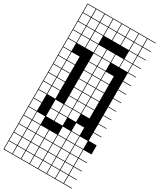

<svg xmlns="http://www.w3.org/2000/svg" viewBox="-314 -1098 1243 1498"><g transform="rotate(30 307.5 -349.0)"><path d="M0 307.7V-1004.8H615.4V-1000H543.3V-927.9H615.4V-923.1H543.3V-851H615.4V-846.2H543.3V-774H615.4V-769.2H543.3V-697.1H615.4V-692.3H543.3V-620.2H615.4V-615.4H543.3V-543.3H615.4V-538.5H543.3V-466.3H615.4V-461.5H543.3V-389.4H615.4V-384.6H543.3V-312.5H615.4V-307.7H543.3V-235.6H615.4V-230.8H543.3V-158.7H615.4V-153.8H543.3V-81.7H615.4V0H543.3V72.1H615.4V76.9H543.3V149H615.4V153.8H543.3V226H615.4V230.8H543.3V302.9H615.4V307.7ZM466.3 -927.9H538.5V-1000H466.3ZM389.4 -927.9H461.5V-1000H389.4ZM312.5 -927.9H384.6V-1000H312.5ZM235.6 -927.9H307.7V-1000H235.6ZM4.8 -927.9H76.9V-1000H4.8ZM158.7 -927.9H230.8V-1000H158.7ZM81.7 -927.9H153.8V-1000H81.7ZM466.3 -851H538.5V-923.1H466.3ZM389.4 -851H461.5V-923.1H389.4ZM312.5 -851H384.6V-923.1H312.5ZM235.6 -851H307.7V-923.1H235.6ZM4.8 -851H76.9V-923.1H4.8ZM158.7 -851H230.8V-923.1H158.7ZM81.7 -851H153.8V-923.1H81.7ZM466.3 -774H538.5V-846.2H466.3ZM4.8 -774H76.9V-846.2H4.8ZM158.7 -774H230.8V-846.2H158.7ZM81.7 -774H153.8V-846.2H81.7ZM466.3 -697.1H538.5V-769.2H466.3ZM389.4 -697.1H461.5V-769.2H389.4ZM312.5 -697.1H384.6V-769.2H312.5ZM235.6 -697.1H307.7V-769.2H235.6ZM4.8 -697.1H76.9V-769.2H4.8ZM158.7 -697.1H230.8V-769.2H158.7ZM81.7 -697.1H153.8V-769.2H81.7ZM76.9 -692.3H4.8V-620.2H76.9ZM312.5 -620.2H384.6V-692.3H312.5ZM235.6 -620.2H307.7V-692.3H235.6ZM81.7 -543.3H153.8V-615.4H81.7ZM389.4 -543.3H461.5V-615.4H389.4ZM312.5 -543.3H384.6V-615.4H312.5ZM4.8 -543.3H76.9V-615.4H4.8ZM235.6 -543.3H307.7V-615.4H235.6ZM389.4 -466.3H461.5V-538.5H389.4ZM312.5 -466.3H384.6V-538.5H312.5ZM4.8 -466.3H76.9V-538.5H4.8ZM81.7 -466.3H153.8V-538.5H81.7ZM235.6 -466.3H307.7V-538.5H235.6ZM81.7 -389.4H153.8V-461.5H81.7ZM389.4 -389.4H461.5V-461.5H389.4ZM312.5 -389.4H384.6V-461.5H312.5ZM4.8 -389.4H76.9V-461.5H4.8ZM235.6 -389.4H307.7V-461.5H235.6ZM81.7 -312.5H153.8V-384.6H81.7ZM389.4 -312.5H461.5V-384.6H389.4ZM4.8 -312.5H76.9V-384.6H4.8ZM312.5 -312.5H384.6V-384.6H312.5ZM235.6 -312.5H307.7V-384.6H235.6ZM81.7 -235.6H153.8V-307.7H81.7ZM389.4 -235.6H461.5V-307.7H389.4ZM4.8 -235.6H76.9V-307.7H4.8ZM312.5 -235.6H384.6V-307.7H312.5ZM235.6 -235.6H307.7V-307.7H235.6ZM235.6 -158.7H307.7V-230.8H235.6ZM312.5 -158.7H384.6V-230.8H312.5ZM4.8 -158.7H76.9V-230.8H4.8ZM158.7 -158.7H230.8V-230.8H158.7ZM4.8 -81.7H76.9V-153.8H4.8ZM389.4 -81.7H461.5V-153.8H389.4ZM235.6 -81.7H307.7V-153.8H235.6ZM158.7 -81.7H230.8V-153.8H158.7ZM312.5 -4.8H384.6V-76.9H312.5ZM466.3 -4.8H538.5V-76.9H466.3ZM4.8 -4.8H76.9V-76.9H4.8ZM81.7 -4.8H153.8V-76.9H81.7ZM389.4 -4.8H461.5V-76.9H389.4ZM235.6 72.1H307.7V0H235.6ZM81.7 72.1H153.8V0H81.7ZM312.5 72.1H384.6V0H312.5ZM158.7 72.1H230.8V0H158.7ZM4.8 72.1H76.9V0H4.8ZM466.3 72.1H538.5V0H466.3ZM389.4 72.1H461.5V0H389.4ZM389.4 149H461.5V76.9H389.4ZM81.7 149H153.8V76.9H81.7ZM158.7 149H230.8V76.9H158.7ZM312.5 149H384.6V76.9H312.5ZM466.3 149H538.5V76.9H466.3ZM235.6 149H307.7V76.9H235.6ZM4.8 149H76.9V76.9H4.8ZM81.7 226H153.8V153.8H81.7ZM389.4 226H461.5V153.8H389.4ZM235.6 226H307.7V153.8H235.6ZM158.7 226H230.8V153.8H158.7ZM312.5 226H384.6V153.8H312.5ZM466.3 226H538.5V153.8H466.3ZM4.8 226H76.9V153.8H4.8ZM81.7 302.9H153.8V230.8H81.7ZM235.6 302.9H307.7V230.8H235.6ZM389.4 302.9H461.5V230.8H389.4ZM158.7 302.9H230.8V230.8H158.7ZM312.5 302.9H384.6V230.8H312.5ZM466.3 302.9H538.5V230.8H466.3ZM4.8 302.9H76.9V230.8H4.8Z"/></g></svg>

Font: Jacquarda Bastarda 9 Charted
Style: Regular
Weight: 400
Designer: Sarah Cadigan-Fried
Version: Version 1.000; ttfautohint (v1.8.4.7-5d5b)